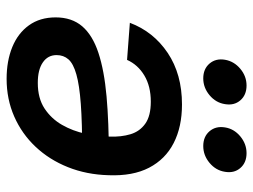

<svg xmlns="http://www.w3.org/2000/svg" viewBox="-116 -668 795 604"><g transform="rotate(90 282.0 -366.5)"><path d="M309.1 -541Q379.4 -541 430.4 -514.9Q481.4 -488.8 508.1 -437.5Q534.7 -386.2 531.7 -310.1Q529.8 -240.7 506.3 -182.1Q482.9 -123.5 442.1 -80.3Q401.4 -37.1 346.9 -13.2Q292.5 10.7 228.5 10.7Q172.4 10.7 128.7 -7.1Q85 -24.9 60.1 -59.6Q35.2 -94.2 35.2 -143.6Q35.2 -194.3 63.2 -227.1Q91.3 -259.8 146.7 -278.1Q202.1 -296.4 283.7 -303.7Q365.2 -311 472.7 -311L459 -227.1Q366.7 -227.1 307.4 -222.7Q248 -218.3 214.4 -208.7Q180.7 -199.2 167.2 -183.8Q153.8 -168.5 153.8 -146.5Q153.8 -119.1 176.8 -103.3Q199.7 -87.4 241.2 -87.4Q289.6 -87.4 321.8 -108.6Q354 -129.9 373.3 -163.6Q392.6 -197.3 401.1 -237.1Q409.7 -276.9 410.2 -313.5Q411.6 -349.6 402.8 -378.9Q394 -408.2 369.6 -425.5Q345.2 -442.9 300.3 -442.9Q252 -442.9 218 -422.6Q184.1 -402.3 168.9 -368.2L52.2 -377Q80.1 -451.2 147 -496.1Q213.9 -541 309.1 -541ZM439.9 -607.9Q410.2 -607.9 393.3 -627.7Q376.5 -647.5 381.3 -676.3Q385.7 -704.6 409.4 -724.4Q433.1 -744.1 462.4 -744.1Q492.2 -744.1 509 -724.6Q525.9 -705.1 521 -676.3Q516.6 -647.5 492.9 -627.7Q469.2 -607.9 439.9 -607.9ZM227.1 -607.9Q197.3 -607.9 180.4 -627.7Q163.6 -647.5 168.5 -676.3Q173.3 -704.6 196.8 -724.4Q220.2 -744.1 249.5 -744.1Q279.3 -744.1 296.1 -724.6Q313 -705.1 308.1 -676.3Q303.7 -647.5 280 -627.7Q256.3 -607.9 227.1 -607.9Z"/></g></svg>

Font: Inter 24pt SemiBold
Style: Italic
Weight: 600
Italic angle: -9.3988°
Designer: Rasmus Andersson
Foundry: rsms
Version: Version 4.001;git-66647c0bb